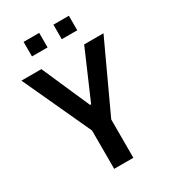

<svg xmlns="http://www.w3.org/2000/svg" viewBox="-209 -973 954 1076"><g transform="rotate(-30 268.0 -435.0)"><path d="M205 0V-248L2 -688H131L267 -378H274L408 -688H533L329 -248V0ZM121 -776V-870H222V-776ZM314 -776V-870H414V-776Z"/></g></svg>

Font: Saira SemiCondensed SemiBold
Style: Regular
Weight: 600
Width: 4
Designer: Hector Gatti with collaboration of the Omnibus-Type team
Foundry: Omnibus-Type
Version: Version 1.101